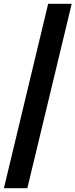

<svg xmlns="http://www.w3.org/2000/svg" viewBox="-40 -803 396 1008"><path d="M-19.5 185 212.8 -783H336.5L103.5 185Z"/></svg>

Font: Ubuntu Sans
Style: Italic
Weight: 400
Italic angle: -13.5°
Designer: Dalton Maag Ltd
Foundry: Dalton Maag Ltd
Version: Version 1.006